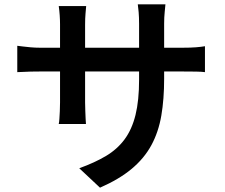

<svg xmlns="http://www.w3.org/2000/svg" viewBox="-20 -811 1040 889"><path d="M740 -447Q740 -352 727 -276Q714 -200 681 -139Q648 -78 590 -29.5Q532 19 443 58L347 -32Q419 -58 471 -89Q523 -120 557 -166Q591 -212 607.5 -279Q624 -346 624 -442V-701Q624 -731 622 -754.5Q620 -778 618 -791H746Q745 -778 742.5 -754.5Q740 -731 740 -701ZM379 -783Q378 -771 376 -748.5Q374 -726 374 -697V-337Q374 -317 375 -296.5Q376 -276 376.5 -260.5Q377 -245 378 -237H252Q254 -245 255 -260.5Q256 -276 257 -296Q258 -316 258 -337V-698Q258 -718 256.5 -740Q255 -762 252 -783ZM60 -599Q68 -598 84 -596Q100 -594 121.5 -592Q143 -590 166 -590H824Q862 -590 887 -592Q912 -594 929 -597V-477Q915 -479 888.5 -479.5Q862 -480 825 -480H166Q142 -480 121.5 -479.5Q101 -479 85.5 -478Q70 -477 60 -477Z"/></svg>

Font: Noto Sans KR SemiBold
Style: Regular
Weight: 600
Designer: Ryoko NISHIZUKA  (kana, bopomofo & ideographs); Paul D. Hunt (Latin, Greek & Cyrillic); Sandoll Communications , Soo-you
Foundry: Adobe
Version: Version 2.004-H2;hotconv 1.0.118;makeotfexe 2.5.65603